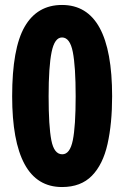

<svg xmlns="http://www.w3.org/2000/svg" viewBox="-20 -744 501 774"><path d="M230 10Q129 10 79 -82.5Q29 -175 29 -356Q29 -549 79.5 -636.5Q130 -724 230 -724Q432 -724 432 -356Q432 -246 413.5 -163.5Q395 -81 350.5 -35.5Q306 10 230 10ZM231 -122Q262 -122 273.5 -178.5Q285 -235 285 -356Q285 -476 273.5 -534.5Q262 -593 230 -593Q200 -593 188 -534Q176 -475 176 -356Q176 -235 187 -178.5Q198 -122 231 -122Z"/></svg>

Font: Noto Sans Gurmukhi ExtraCondensed ExtraBold
Style: Regular
Weight: 800
Width: 2
Designer: Jelle Bosma - Monotype Design Team
Foundry: Monotype Imaging Inc.
Version: Version 2.004; ttfautohint (v1.8.4.7-5d5b)